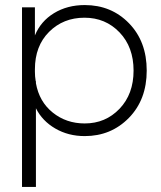

<svg xmlns="http://www.w3.org/2000/svg" viewBox="-20 -529 637 759"><path d="M118 -500V-389Q141 -445 193.5 -477Q246 -509 315 -509Q420 -509 490 -437Q560 -365 560 -250Q560 -135 489.5 -63Q419 9 315 9Q250 9 198.5 -21Q147 -51 122 -101V210H67V-500ZM118 -245Q118 -227 121 -209L122 -207V-200Q135 -127 188.5 -84Q242 -41 315 -41Q397 -41 452.5 -99Q508 -157 508 -250Q508 -343 452.5 -401Q397 -459 314 -459Q230 -459 174 -403Q118 -347 118 -255Z"/></svg>

Font: Human Sans Light
Style: Regular
Weight: 300
Designer: Tim Radville
Foundry: Continuum
Version: Version 1.000;FEAKit 1.0